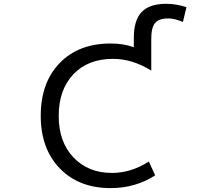

<svg xmlns="http://www.w3.org/2000/svg" viewBox="-20 -969 1040 1001"><path d="M556.6 11.7Q391.6 11.7 292 -90.8Q192.4 -193.4 192.4 -365.2Q192.4 -538.1 291 -640.1Q389.6 -742.2 556.6 -742.2Q625 -742.2 677.7 -722.7V-771.5Q677.7 -863.3 718.3 -906.2Q758.8 -949.2 846.7 -949.2Q897.5 -949.2 952.1 -931.6L933.6 -854.5Q889.6 -873 858.4 -873Q808.6 -873 788.6 -849.1Q768.6 -825.2 768.6 -767.6V-600.6Q670.9 -662.1 569.3 -662.1Q438.5 -662.1 362.3 -581.5Q286.1 -501 286.1 -364.7Q286.1 -228.5 363.3 -147.9Q440.4 -67.4 563.5 -67.4Q664.1 -67.4 755.9 -127L789.1 -54.7Q685.5 11.7 556.6 11.7Z"/></svg>

Font: GenEi Gothic M Regular
Style: Regular
Weight: 400
Designer: o_tamon (Modified); [Source Han Sans]
Ryoko NISHIZUKA  (kana & ideographs); Paul D. Hunt (Latin, Greek & Cyrillic); Wenl
Version: Version 1.1a;Original Version 1.004